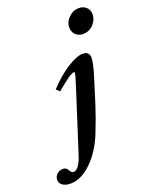

<svg xmlns="http://www.w3.org/2000/svg" viewBox="-304 -808 864 1115"><g transform="rotate(-20 128.0 -251.0)"><path d="M299.3 -571.3Q271.5 -571.3 253.7 -588.9Q235.8 -606.4 235.8 -633.8Q235.8 -668.5 263.4 -695.1Q291 -721.7 325.2 -721.7Q353.5 -721.7 371.6 -704.6Q389.6 -687.5 389.6 -661.1Q389.6 -626.5 363.3 -598.9Q336.9 -571.3 299.3 -571.3ZM-65.9 220.2Q-95.2 220.2 -114 207.8Q-132.8 195.3 -132.8 174.8Q-132.8 152.8 -116.9 138.4Q-101.1 124 -80.1 124Q-59.1 124 -46.9 147.5Q-39.1 162.6 -26.4 162.6Q-8.8 162.6 7.1 138.9Q22.9 115.2 33.7 80.1L155.8 -300.8Q176.3 -362.3 176.3 -378.4Q176.3 -381.8 172.9 -381.8Q150.4 -381.8 59.6 -304.2L38.6 -323.2Q104 -392.6 162.6 -428.7Q221.2 -464.8 256.3 -464.8Q297.4 -464.8 297.4 -425.3Q297.4 -392.1 271 -308.1L224.1 -158.2Q201.7 -87.9 167.5 -2Q127.4 97.7 63.2 158.9Q-1 220.2 -65.9 220.2Z"/></g></svg>

Font: Elstob 6pt
Style: Italic
Weight: 700
Italic angle: -20°
Designer: Peter S. Baker
Version: Version 1.015